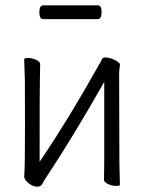

<svg xmlns="http://www.w3.org/2000/svg" viewBox="-20 -694 540 722"><path d="M142 -622Q128 -622 128 -648Q128 -674 143 -674H348Q362 -674 362 -648Q362 -622 347 -622ZM121 8Q104 8 87.5 -5Q71 -18 71 -31Q74 -61 74 -217.5Q74 -374 73.5 -395Q73 -416 72 -438.5Q71 -461 71 -471Q71 -476 86 -476Q101 -476 116 -469Q131 -462 131 -453L130 -394Q129 -375 129 -102V-86L138 -99Q240 -250 353 -452Q356 -455 363 -471Q366 -478 376.5 -478Q387 -478 400 -473.5Q413 -469 422 -462.5Q431 -456 431 -452Q431 -443 429.5 -436.5Q428 -430 428 -415L429 -79Q429 -59 430 -35Q431 -11 431 1Q431 5 416 5Q401 5 386 -2Q371 -9 371 -18Q371 -43 372 -81V-386Q255 -180 155 -29Q146 -16 139 -2Q133 8 121 8Z"/></svg>

Font: Moon Stars Kai T HW Light
Style: Regular
Weight: 300
Designer: GuiWonder
Version: Version 1.101